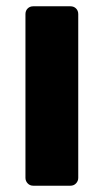

<svg xmlns="http://www.w3.org/2000/svg" viewBox="-20 -591 330 611"><path d="M86 0Q75 0 68 -7.5Q61 -15 61 -25V-546Q61 -557 68 -564Q75 -571 86 -571H204Q215 -571 222 -564Q229 -557 229 -546V-25Q229 -15 222 -7.5Q215 0 204 0Z"/></svg>

Font: DVN-Rubik
Style: Bold
Weight: 700
Designer: Hubert and Fischer
Foundry: Hubert & Fischer
Version: Version 2.102